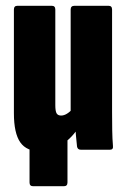

<svg xmlns="http://www.w3.org/2000/svg" viewBox="-20 -517 435 663"><path d="M94 126Q82 126 82 113V-93L213 -97V113Q213 126 201 126ZM122 6Q72 6 50 -25.5Q28 -57 28 -126V-484Q28 -497 40 -497H159Q171 -497 171 -484V-154Q171 -133 175.5 -125.5Q180 -118 191 -118Q201 -118 211.5 -124.5Q222 -131 231 -142L254 -81Q230 -42 194.5 -18Q159 6 122 6ZM259 0Q248 0 246 -11Q244 -27 242 -51.5Q240 -76 240 -94L224 -128V-484Q224 -497 237 -497H355Q367 -497 367 -484V-130Q367 -97 367.5 -67Q368 -37 370 -14Q372 0 360 0Z"/></svg>

Font: Sofia Sans Extra Condensed Black
Style: Regular
Weight: 900
Designer: Botio Nikoltchev, Ani Petrova
Foundry: lettersoup
Version: Version 4.101